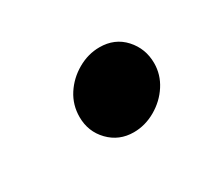

<svg xmlns="http://www.w3.org/2000/svg" viewBox="-45 -484 289 262"><g transform="rotate(-30 99.5 -353.0)"><path d="M108 -291Q85 -291 69.5 -307Q54 -323 54 -346Q54 -365 64 -380.5Q74 -396 90.5 -405.5Q107 -415 125 -415Q149 -415 164 -398.5Q179 -382 179 -359Q179 -341 169 -325.5Q159 -310 142.5 -300.5Q126 -291 108 -291Z"/></g></svg>

Font: Brygada 1918 Medium
Style: Italic
Weight: 500
Italic angle: -8°
Designer: Mateusz Machalski | Borys Kosmynka | Przemek Hoffer
Foundry: NIEPODLEGLA 2018
Version: Version 3.006